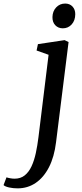

<svg xmlns="http://www.w3.org/2000/svg" viewBox="-141 -789 456 1064"><path d="M169.6 -0.7Q159.6 80.9 130.2 138Q100.8 195 56.4 224.9Q12.1 254.8 -43.3 254.8Q-68.4 254.8 -90.4 249.9Q-112.4 245.1 -121.3 236.8L-105 193.7Q-98 196.4 -84.8 198.8Q-71.5 201.2 -60.3 201.2Q-26.8 201.2 -3.9 182.8Q18.9 164.5 33.8 132.5Q48.6 100.4 57.6 58.8Q66.5 17.2 72.2 -29.2L128.2 -485.4L61.7 -509.1L69.2 -544.4L217 -566.6L239 -556ZM207 -632.1Q181.8 -632.1 165.4 -649.1Q149.1 -666.2 149.7 -694.6Q150.4 -727 170.4 -748.1Q190.5 -769.3 220.1 -769.3Q245.4 -769.3 260.8 -752.8Q276.2 -736.3 276.1 -710.2Q275.9 -675.7 256.4 -653.9Q237 -632.1 207 -632.1Z"/></svg>

Font: Merriweather Light
Style: Italic
Weight: 300
Italic angle: -7.8°
Designer: Eben Sorkin
Foundry: Eben Sorkin
Version: Version 2.101